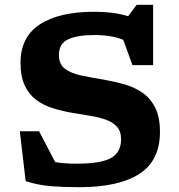

<svg xmlns="http://www.w3.org/2000/svg" viewBox="-20 -768 744 800"><path d="M646.5 -218.5Q646.5 -98.5 560.2 -43.2Q474 12 310 12Q245 12 192.5 7.8Q140 3.5 87 -13L62.5 -221H143L210 -92.5Q247.5 -86 299 -86Q401 -86 442.8 -109.8Q484.5 -133.5 484.5 -187.5Q484.5 -221.5 466.5 -240.8Q448.5 -260 418.5 -270.2Q388.5 -280.5 351 -286.2Q313.5 -292 274.5 -299Q235.5 -306 198.2 -317.8Q161 -329.5 131 -351.8Q101 -374 83.2 -411.5Q65.5 -449 65.5 -507Q65.5 -613.5 145.8 -666.2Q226 -719 372.5 -719Q411.5 -719 445.8 -714.8Q480 -710.5 514 -700.5L549.5 -748H618V-496.5H532L493.5 -602Q468.5 -612.5 438.5 -617.2Q408.5 -622 372 -622Q302.5 -622 264 -604.2Q225.5 -586.5 225.5 -539Q225.5 -500 251.2 -481Q277 -462 320.5 -453Q364 -444 416 -435.5Q455 -428.5 495.5 -417.5Q536 -406.5 570.2 -384Q604.5 -361.5 625.5 -321.8Q646.5 -282 646.5 -218.5Z"/></svg>

Font: Newsreader 6pt SemiBold
Style: Regular
Weight: 600
Designer: Hugues Gentile
Foundry: Production Type
Version: Version 1.003; ttfautohint (v1.8.3)